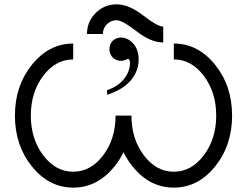

<svg xmlns="http://www.w3.org/2000/svg" viewBox="-20 -855 1139 885"><path d="M781.2 9.8Q669.9 9.8 591.3 -87.4Q566.4 -118.2 549.3 -153.3Q532.2 -118.2 507.3 -87.4Q428.7 9.8 317.4 9.8Q206.1 9.8 127.4 -87.4Q48.8 -184.6 48.8 -322.3Q48.8 -459.5 127.4 -556.9Q206.1 -654.3 317.4 -654.3V-581.1Q236.3 -581.1 179.2 -505.4Q122.1 -429.7 122.1 -322.3Q122.1 -214.8 179.2 -139.2Q236.3 -63.5 317.4 -63.5Q398.4 -63.5 455.6 -139.2Q512.7 -214.8 512.7 -322.3H585.9Q585.9 -214.8 643.1 -139.2Q700.2 -63.5 781.2 -63.5Q862.3 -63.5 919.4 -139.2Q976.6 -214.8 976.6 -322.3Q976.6 -429.7 919.4 -505.4Q862.3 -581.1 781.2 -581.1V-654.3Q892.6 -654.3 971.2 -556.9Q1049.8 -459.5 1049.8 -322.3Q1049.8 -184.6 971.2 -87.4Q892.6 9.8 781.2 9.8ZM732.4 -659.2Q675.8 -659.2 609.9 -710.4Q543.9 -761.7 517.6 -761.7Q491.2 -761.7 472.7 -743.2Q454.1 -724.6 454.1 -698.2H380.9Q380.9 -754.9 420.9 -794.9Q460.9 -835 517.6 -835Q574.2 -835 640.1 -783.7Q706.1 -732.4 732.4 -732.4ZM473.6 -418V-439.5Q523.9 -456.1 551.5 -491Q579.1 -525.9 579.1 -564.9Q579.1 -580.1 570.3 -584.5Q554.2 -574.7 538.1 -574.7Q523.9 -574.7 511 -581.5Q498 -588.4 491.2 -601.3Q484.4 -614.3 484.4 -628.4Q484.4 -642.6 491.2 -655.5Q498 -668.5 510.7 -675Q523.4 -681.6 537.1 -682.1Q568.4 -682.1 594.2 -654.3Q619.1 -626 619.1 -579.6Q619.1 -529.3 584.2 -486.1Q549.3 -442.9 473.6 -418Z"/></svg>

Font: Catrinity
Style: Regular
Weight: 400
Designer: Alexander Lange
Foundry: High-Logic / Made with FontCreator
Version: Version 2.090;May 20, 2024;FontCreator 15.0.0.2974 64-bit